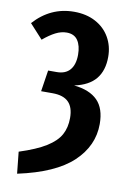

<svg xmlns="http://www.w3.org/2000/svg" viewBox="-94 -762 613 926"><g transform="rotate(10 212.5 -299.5)"><path d="M392 -522Q392 -455 358.5 -414Q325 -373 254 -358Q331 -350 369.5 -311Q408 -272 408 -196Q408 -89 323.5 -9.5Q239 70 57 109L46 3Q130 -24 177 -53.5Q224 -83 243 -118Q262 -153 262 -200Q262 -252 236.5 -277.5Q211 -303 158 -303H102L118 -407H160Q203 -407 225 -433Q247 -459 247 -507Q247 -551 229.5 -577Q212 -603 175 -603Q148 -603 120.5 -589Q93 -575 61 -548L-3 -618Q78 -708 193 -708Q253 -708 298 -684Q343 -660 367.5 -617.5Q392 -575 392 -522Z"/></g></svg>

Font: Fira Sans Extra Condensed SemiBold
Style: Regular
Weight: 600
Width: 1
Designer: Carrois Corporate & Edenspiekermann AG
Foundry: Carrois Corporate GbR & Edenspiekermann AG
Version: Version 4.203